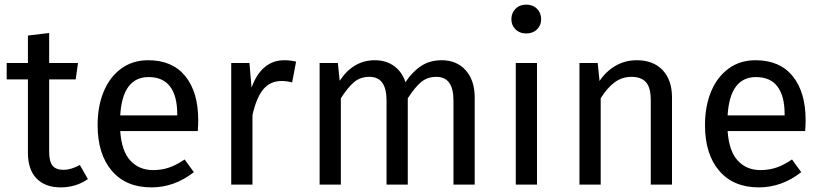

<svg xmlns="http://www.w3.org/2000/svg" viewBox="-20 -800 3562 832"><path d="M361 -24Q309 12 243 12Q176 12 138.5 -26.5Q101 -65 101 -138V-456H9V-527H101V-646L193 -657V-527H318L308 -456H193V-142Q193 -101 207.5 -82.5Q222 -64 256 -64Q287 -64 326 -85Z M837 -232H501Q507 -145 545 -104Q583 -63 643 -63Q681 -63 713 -74Q745 -85 780 -109L820 -54Q736 12 636 12Q526 12 464.5 -60Q403 -132 403 -258Q403 -340 429.5 -403.5Q456 -467 505.5 -503Q555 -539 622 -539Q727 -539 783 -470Q839 -401 839 -279Q839 -256 837 -232ZM748 -306Q748 -384 717 -425Q686 -466 624 -466Q511 -466 501 -300H748Z M1263 -533 1246 -443Q1222 -449 1200 -449Q1151 -449 1121 -413Q1091 -377 1074 -301V0H982V-527H1061L1070 -420Q1091 -479 1127 -509Q1163 -539 1211 -539Q1239 -539 1263 -533Z M2037 -378V0H1945V-365Q1945 -467 1871 -467Q1832 -467 1805 -444.5Q1778 -422 1747 -374V0H1655V-365Q1655 -467 1581 -467Q1541 -467 1514 -444Q1487 -421 1457 -374V0H1365V-527H1444L1452 -450Q1511 -539 1604 -539Q1653 -539 1687.5 -514Q1722 -489 1737 -444Q1768 -490 1805.5 -514.5Q1843 -539 1894 -539Q1959 -539 1998 -495.5Q2037 -452 2037 -378Z M2307 0H2215V-527H2307ZM2325 -717Q2325 -690 2307 -672.5Q2289 -655 2260 -655Q2232 -655 2214 -672.5Q2196 -690 2196 -717Q2196 -744 2214 -762Q2232 -780 2260 -780Q2289 -780 2307 -762Q2325 -744 2325 -717Z M2892 -378V0H2800V-365Q2800 -421 2779 -444Q2758 -467 2717 -467Q2675 -467 2643 -443Q2611 -419 2583 -374V0H2491V-527H2570L2578 -449Q2606 -491 2647.5 -515Q2689 -539 2739 -539Q2811 -539 2851.5 -496Q2892 -453 2892 -378Z M3469 -232H3133Q3139 -145 3177 -104Q3215 -63 3275 -63Q3313 -63 3345 -74Q3377 -85 3412 -109L3452 -54Q3368 12 3268 12Q3158 12 3096.5 -60Q3035 -132 3035 -258Q3035 -340 3061.5 -403.5Q3088 -467 3137.5 -503Q3187 -539 3254 -539Q3359 -539 3415 -470Q3471 -401 3471 -279Q3471 -256 3469 -232ZM3380 -306Q3380 -384 3349 -425Q3318 -466 3256 -466Q3143 -466 3133 -300H3380Z"/></svg>

Font: FiraGOUPP
Style: Medium
Weight: 400
Designer: bBox Type
Foundry: bBox Type GmbH
Version: Version 1.001